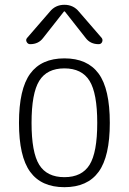

<svg xmlns="http://www.w3.org/2000/svg" viewBox="-20 -775 540 805"><path d="M355.5 -436Q323.2 -488.3 250 -488.3Q176.8 -488.3 144.5 -436Q112.3 -383.8 112.3 -259.8Q112.3 -135.7 144.5 -84Q176.8 -32.2 250 -32.2Q323.2 -32.2 355.5 -84Q387.7 -135.7 387.7 -259.8Q387.7 -383.8 355.5 -436ZM59.6 -259.8Q59.6 -401.4 106.4 -465.8Q153.3 -530.3 250 -530.3Q346.7 -530.3 393.6 -466.3Q440.4 -402.3 440.4 -259.8Q440.4 -119.1 393.6 -54.7Q346.7 9.8 250 9.8Q153.3 9.8 106.4 -54.7Q59.6 -119.1 59.6 -259.8ZM311.5 -725.6 406.2 -616.2Q412.1 -608.4 408.2 -599.1Q404.3 -589.8 393.6 -589.8Q358.4 -589.8 338.9 -616.2L252 -726.6Q251 -727.5 250 -727.5L248 -726.6L161.1 -616.2Q141.6 -589.8 106.4 -589.8Q96.7 -589.8 91.8 -599.1Q86.9 -608.4 93.8 -616.2L188.5 -725.6Q211.9 -754.9 250 -754.9Q288.1 -754.9 311.5 -725.6Z"/></svg>

Font: Rounded Mgen+ 1mn light
Style: Regular
Weight: 200
Designer: [Source Han Sans]
Ryoko NISHIZUKA  (kana & ideographs); Paul D. Hunt (Latin, Greek & Cyrillic); Wenlong ZHANG  (bopomofo
Version: Version 1.059.20150602